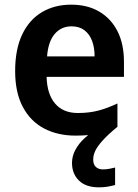

<svg xmlns="http://www.w3.org/2000/svg" viewBox="-20 -572 594 824"><path d="M380 113Q380 134 391.5 144.5Q403 155 421 155Q438 155 451.5 152Q465 149 474 147V222Q459 226 442.5 229Q426 232 404 232Q349 232 319 203Q289 174 289 127Q289 98 303.5 71Q318 44 342 22Q366 0 392 -16L483 -27Q443 6 420.5 31Q398 56 389 75Q380 94 380 113ZM285 -552Q355 -552 405.5 -522.5Q456 -493 484 -438.5Q512 -384 512 -306V-242H180Q182 -168 216.5 -127.5Q251 -87 314 -87Q363 -87 402.5 -97.5Q442 -108 484 -128V-27Q446 -8 405 1Q364 10 304 10Q228 10 169.5 -20.5Q111 -51 78 -113Q45 -175 45 -267Q45 -360 75 -423.5Q105 -487 159.5 -519.5Q214 -552 285 -552ZM287 -459Q243 -459 215 -426.5Q187 -394 182 -330H386Q386 -368 375 -397Q364 -426 342 -442.5Q320 -459 287 -459Z"/></svg>

Font: Noto Sans Display SemiBold
Style: Regular
Weight: 600
Designer: Monotype Design Team
Foundry: Monotype Imaging Inc.
Version: Version 2.003